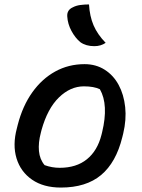

<svg xmlns="http://www.w3.org/2000/svg" viewBox="-20 -834 640 865"><path d="M361 -545Q412 -545 451.5 -520Q491 -495 514.5 -451.5Q538 -408 544 -351.5Q550 -295 535 -232L531 -216Q503 -102 435.5 -45.5Q368 11 254 11Q176 11 124.5 -24.5Q73 -60 54.5 -120.5Q36 -181 56 -256L60 -272Q82 -357 125.5 -418Q169 -479 229 -512Q289 -545 361 -545ZM358 -445Q297 -445 245.5 -395Q194 -345 167 -248L164 -236Q152 -191 155.5 -153.5Q159 -116 181 -90Q214 -78 249 -78Q324 -78 371.5 -116.5Q419 -155 437 -226L440 -238Q470 -362 430 -432Q403 -445 358 -445ZM381 -814Q384 -761 401.5 -720Q419 -679 456 -641Q434 -626 405 -626Q367 -626 342 -644Q319 -663 302 -694.5Q285 -726 283 -760Q281 -789 308 -801Q323 -809 342 -811.5Q361 -814 381 -814Z"/></svg>

Font: Recursive Sn Csl St Med
Style: Italic
Weight: 500
Italic angle: -15°
Version: Version 1.079;hotconv 1.0.112;makeotfexe 2.5.65598; ttfautoh